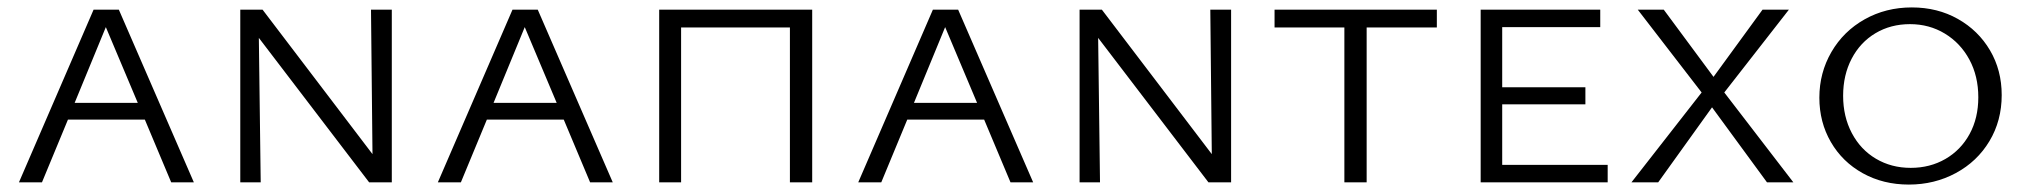

<svg xmlns="http://www.w3.org/2000/svg" viewBox="-20 -491 5461 517"><path d="M370 -169H163L93 0H31L232 -465H300L502 0H441ZM351 -214 265 -418 181 -214Z M1035 -465V0H974L677 -389L682 0H627V-465H687L983 -76L979 -465Z M1498 -169H1291L1221 0H1159L1360 -465H1428L1630 0H1569ZM1479 -214 1393 -418 1309 -214Z M2167 0H2107V-417H1814V0H1755V-465H2167Z M2630 -169H2423L2353 0H2291L2492 -465H2560L2762 0H2701ZM2611 -214 2525 -418 2441 -214Z M3295 -465V0H3234L2937 -389L2942 0H2887V-465H2947L3243 -76L3239 -465Z M3849 -417H3660V0H3600V-417H3412V-465H3849Z M4309 -47V0H3967V-465H4289V-418H4025V-256H4249V-210H4025V-47Z M4562 -242 4390 -465H4460L4594 -284L4726 -465H4797L4623 -242L4809 0H4738L4590 -202L4445 0H4373Z M4879 -228Q4879 -295 4911.5 -351Q4944 -407 5001 -439Q5058 -471 5128 -471Q5197 -471 5252 -440Q5307 -409 5338.5 -355.5Q5370 -302 5370 -235Q5370 -166 5337 -111Q5304 -56 5246.5 -25Q5189 6 5120 6Q5051 6 4996 -24.5Q4941 -55 4910 -108.5Q4879 -162 4879 -228ZM5307 -229Q5307 -286 5283 -330.5Q5259 -375 5217 -400.5Q5175 -426 5123 -426Q5071 -426 5030 -401.5Q4989 -377 4966 -333Q4943 -289 4943 -233Q4943 -177 4966.5 -132.5Q4990 -88 5031.5 -63.5Q5073 -39 5125 -39Q5177 -39 5218.5 -63Q5260 -87 5283.5 -130Q5307 -173 5307 -229Z"/></svg>

Font: Ysabeau SC Semilight
Style: Regular
Weight: 300
Designer: Christian Thalmann (Catharsis Fonts)
Version: Version 0.003